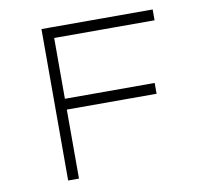

<svg xmlns="http://www.w3.org/2000/svg" viewBox="-78 -787 953 874"><g transform="rotate(-10 398.5 -350.0)"><path d="M168 0V-700H218V0ZM196 -319V-369H633V-319ZM200 -650V-700H682V-650Z"/></g></svg>

Font: Lexend Peta ExtraLight
Style: Regular
Weight: 250
Version: Version 1.007